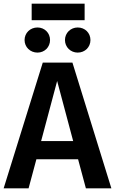

<svg xmlns="http://www.w3.org/2000/svg" viewBox="-25 -1035 632 1055"><path d="M440 -1015H149V-924H440ZM181 -884C141 -884 110 -854 110 -815C110 -776 141 -746 181 -746C220 -746 250 -776 250 -815C250 -854 220 -884 181 -884ZM402 -884C363 -884 332 -854 332 -815C332 -776 363 -746 402 -746C442 -746 472 -776 472 -815C472 -854 442 -884 402 -884ZM587 0 373 -691H210L-5 0H132L175 -160H404L447 0ZM289 -590 377 -260H201Z"/></svg>

Font: Fira Sans Medium
Style: Regular
Weight: 500
Designer: Carrois Corporate & Edenspiekermann AG
Foundry: Carrois Corporate GbR & Edenspiekermann AG
Version: Version 4.203